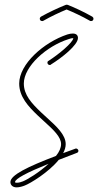

<svg xmlns="http://www.w3.org/2000/svg" viewBox="-20 -763 424 830"><path d="M52 47C64 47 80 42 87 39C111 30 190 -18 234 -72C258 -81 284 -91 312 -102C316 -103 319 -107 319 -111C319 -116 314 -121 309 -121C308 -121 306 -121 305 -120L253 -101C260 -114 264 -127 264 -140C264 -180 225 -216 183 -254C175 -262 166 -269 158 -277C116 -317 83 -353 83 -402C83 -476 181 -564 277 -594C286 -597 290 -598 295 -598H297C295 -579 235 -529 190 -500C187 -499 185 -496 185 -492C185 -486 190 -482 195 -482C197 -482 199 -482 200 -484C247 -513 317 -568 317 -599C317 -611 309 -618 295 -618C288 -618 280 -617 271 -614C169 -580 63 -486 63 -402C63 -345 102 -303 144 -263C153 -255 161 -247 170 -239C212 -201 244 -171 244 -140C244 -124 236 -106 222 -89C99 -42 25 -6 25 24C25 37 35 47 52 47ZM52 27C47 27 45 26 45 24C45 10 96 -17 190 -55C149 -17 97 14 79 21C72 24 62 27 52 27ZM162 -672C164 -672 166 -672 167 -673C202 -693 239 -710 268 -722C297 -710 334 -693 369 -673C370 -672 372 -672 374 -672C380 -672 384 -676 384 -682C384 -686 382 -689 379 -691C342 -712 303 -730 273 -742C270 -743 266 -743 262 -741C232 -729 193 -711 157 -691C154 -689 152 -686 152 -682C152 -676 156 -672 162 -672Z"/></svg>

Font: Mistral SingleLine Outline
Style: Regular
Weight: 300
Designer: François Chastanet, Élisa Garzelli, Anais Alves, Morgane Autin
Foundry: institut supérieur des arts et du design Toulouse / isdaT
Version: Version 1.000;Glyphs 3.3 (3337)